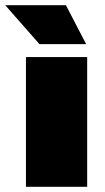

<svg xmlns="http://www.w3.org/2000/svg" viewBox="-50 -720 406 740"><path d="M286 0H50V-500H286ZM204 -700 282 -550H102L-30 -700Z"/></svg>

Font: Fivo Sans Modern ExtBlk
Style: Regular
Weight: 950
Designer: Alexander Slobzheninov
Foundry: Alexander Slobzheninov
Version: 1.0